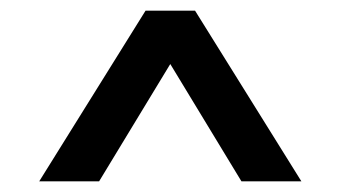

<svg xmlns="http://www.w3.org/2000/svg" viewBox="-20 -732 640 361"><path d="M53.7 -391 253.7 -712H346.7L546.7 -391H434L262.3 -674H338L166.3 -391Z"/></svg>

Font: Asta Sans Light
Style: Regular
Weight: 300
Designer: 42dot
Version: Version 1.000